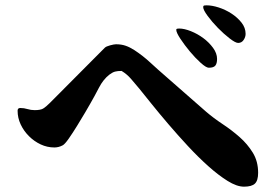

<svg xmlns="http://www.w3.org/2000/svg" viewBox="-20 -746 1040 720"><path d="M873 -585Q863 -585 841 -602Q819 -619 797 -641.5Q775 -664 758.5 -686.5Q742 -709 742 -719Q742 -725 746.5 -725.5Q751 -726 755 -726Q775 -726 800 -718Q825 -710 847.5 -695.5Q870 -681 885.5 -661.5Q901 -642 901 -619Q901 -607 893.5 -596Q886 -585 873 -585ZM763 -492Q753 -492 732.5 -510.5Q712 -529 692 -553Q672 -577 656.5 -600.5Q641 -624 641 -634Q641 -638 645.5 -638.5Q650 -639 652 -639Q671 -639 696 -629Q721 -619 742.5 -603Q764 -587 779 -566.5Q794 -546 794 -525Q794 -508 787.5 -500Q781 -492 763 -492ZM436 -480Q421 -480 411.5 -477.5Q402 -475 390 -466Q367 -448 351 -417Q335 -386 320 -360Q314 -349 299.5 -324.5Q285 -300 269 -274Q253 -248 238 -226.5Q223 -205 215 -201Q200 -193 184 -193Q157 -193 132.5 -204.5Q108 -216 88.5 -235.5Q69 -255 57.5 -279.5Q46 -304 46 -331Q46 -341 56 -341Q70 -341 83 -337Q96 -333 110 -333Q132 -333 142 -339Q152 -345 167 -360L373 -567Q378 -572 393 -576Q408 -580 415 -580Q435 -580 451 -574.5Q467 -569 484 -558Q516 -537 543.5 -511.5Q571 -486 600 -461L753 -327Q781 -303 815 -280.5Q849 -258 878.5 -232Q908 -206 928 -173.5Q948 -141 948 -98Q948 -69 936 -57.5Q924 -46 895 -46Q868 -46 833.5 -67.5Q799 -89 761 -123Q723 -157 684.5 -198.5Q646 -240 611 -281Q576 -322 547.5 -357.5Q519 -393 502 -414Q487 -432 471.5 -450Q456 -468 436 -480Z"/></svg>

Font: SoukouMincho
Style: Regular
Weight: 400
Designer: Dr. Ken Lunde (project architect, glyph set definition & overall production); Masataka HATTORI  (production & ideograph 
Foundry: Adobe Systems Incorporated
Version: Version 1.00